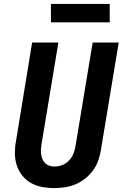

<svg xmlns="http://www.w3.org/2000/svg" viewBox="-20 -952 640 980"><path d="M256 8Q224 8 193 2Q162 -4 136.5 -19Q111 -34 92.5 -57.5Q74 -81 65 -110Q56 -139 56 -171Q56 -203 62 -234L144 -735H278L192 -216Q190 -203 189 -189.5Q188 -176 190 -163.5Q192 -151 197 -139Q202 -127 211 -118.5Q220 -110 232.5 -106Q245 -102 258 -102Q278 -102 297.5 -109.5Q317 -117 331.5 -132Q346 -147 354 -166Q362 -185 365 -204L453 -735H586L495 -186Q491 -159 481.5 -132.5Q472 -106 455 -82.5Q438 -59 414.5 -40.5Q391 -22 364.5 -11Q338 0 310.5 4Q283 8 256 8ZM240 -838V-932H540V-838Z"/></svg>

Font: Iosevka Curly XBdEx
Style: Italic
Weight: 800
Width: 7
Italic angle: -9°
Monospace: yes
Designer: Belleve Invis
Foundry: Belleve Invis
Version: Version 11.1.0; ttfautohint (v1.8.3)